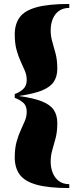

<svg xmlns="http://www.w3.org/2000/svg" viewBox="-20 -800 399 970"><path d="M330 -780V-760Q299 -760 278 -745Q257 -730 246.5 -704.2Q236 -678.5 236 -647Q236 -616.5 244.5 -588.2Q253 -560 261.2 -527.8Q269.5 -495.5 269.5 -453Q269.5 -413.5 251.5 -386.5Q233.5 -359.5 190.8 -342.5Q148 -325.5 74.5 -315Q148 -305 190.8 -288.2Q233.5 -271.5 251.5 -244.8Q269.5 -218 269.5 -178Q269.5 -135.5 261.2 -103.2Q253 -71 244.5 -42.8Q236 -14.5 236 16Q236 47.5 246.5 73.5Q257 99.5 278 115Q299 130.5 330 130.5V150Q224.5 150 164.2 133Q104 116 79.2 81.5Q54.5 47 54.5 -4.5Q54.5 -50.5 63.8 -83.8Q73 -117 84.8 -142.2Q96.5 -167.5 105.8 -189.8Q115 -212 115 -235.5Q115 -266.5 96 -282.2Q77 -298 54.5 -305.5V-325Q77 -332.5 96 -349Q115 -365.5 115 -396Q115 -419.5 105.8 -441.8Q96.5 -464 84.8 -489Q73 -514 63.8 -547.2Q54.5 -580.5 54.5 -626.5Q54.5 -678 79.2 -712.2Q104 -746.5 164.2 -763.2Q224.5 -780 330 -780Z"/></svg>

Font: Bodoni Moda ExtraBold
Style: Regular
Weight: 800
Version: Version 2.005